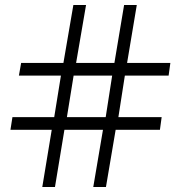

<svg xmlns="http://www.w3.org/2000/svg" viewBox="-20 -752 725 772"><path d="M150 0 188 -230H22L30 -281H198L225 -448H56L65 -499H235L275 -732H326L286 -499H440L479 -732H530L491 -499H665L658 -448H482L456 -281H630L623 -230H445L406 0H355L394 -230H239L201 0ZM249 -281H405L431 -448H276Z"/></svg>

Font: Exo Thin
Style: Regular
Weight: 400
Version: Version 2.000